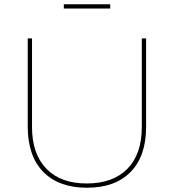

<svg xmlns="http://www.w3.org/2000/svg" viewBox="-20 -879 814 899"><path d="M664.1 -699.2V-284.2Q664.1 -148.4 591.8 -74.2Q519.5 0 387.2 0Q255.4 0 182.6 -74.2Q110.4 -148.4 109.9 -284.2V-699.2H129.9V-284.2Q129.9 -158.2 197.3 -88.9Q264.6 -19.5 386.7 -20Q508.8 -20 576.7 -88.9Q644 -157.7 644 -284.2V-699.2ZM496.1 -838.9H278.8V-858.9H496.1Z"/></svg>

Font: Montserrat-Hairline
Style: Regular
Weight: 250
Designer: Julieta Ulanovsky
Foundry: Julieta Ulanovsky
Version: Version 1.000;PS 002.000;hotconv 1.0.70;makeotf.lib2.5.58329